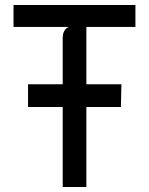

<svg xmlns="http://www.w3.org/2000/svg" viewBox="-20 -747 595 767"><path d="M230.5 0V-595Q230.5 -612.5 237.2 -624Q244 -635.5 255.5 -639.5H34V-727H521V-639.5H325V0ZM92 -319.5V-410.5H465L463 -319.5Z"/></svg>

Font: Spline Sans
Style: Regular
Weight: 400
Designer: Eben Sorkin, Mirko Velimirovic
Foundry: Sorkin Type
Version: Version 1.001